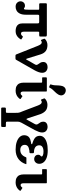

<svg xmlns="http://www.w3.org/2000/svg" viewBox="1041 -1922 1136 3258"><g transform="rotate(90 1609.0 -293.0)"><path d="M599.8 -499.5Q599.8 -509.5 593.8 -514.7Q587.8 -520 565.8 -520H49.7Q42.7 -520 39 -516Q35.2 -512 35.2 -504.5V-407Q35.2 -399.5 39.2 -394.7Q43.2 -390 50.7 -390H128.2Q135.2 -390 140.2 -387.7Q145.2 -385.5 145.2 -378V-218.5Q145.2 -174.5 142.7 -153Q140.3 -131.5 127.3 -131.5Q119.5 -131.5 114.8 -135.8Q110 -140 102.3 -144.3Q94.5 -148.5 77.7 -148.5Q42.7 -148.5 22.5 -125.9Q2.2 -103.3 2.2 -71.5Q2.2 -40.5 26.4 -15.3Q50.5 10 95.8 10Q129.3 10 160 -6.5Q190.8 -23 210.3 -61.5Q229.8 -100 229.8 -166V-360.5Q229.8 -379 234.3 -384.5Q238.8 -390 250.8 -390H349.7Q366.5 -390 371.9 -384Q377.2 -378 377.2 -356V-104Q377.2 -63.8 393.5 -38.5Q409.7 -13.2 439 -1.6Q468.3 10 506.8 10Q543.3 10 570.1 -2.6Q597 -15.3 616.4 -35.4Q635.8 -55.5 648.3 -77.5Q650.8 -82 649.5 -84.9Q648.3 -87.8 642.8 -91L609.8 -111Q605.8 -113.5 602.4 -113.5Q599 -113.5 595.8 -109Q587.8 -98.5 576.9 -90Q566 -81.5 548.3 -81.5Q531.3 -81.5 524.3 -95.5Q517.3 -109.5 517.3 -135.5V-362Q517.3 -379.5 519.3 -384.7Q521.3 -390 533.3 -390H573.3Q589.3 -390 594.5 -393Q599.8 -396 599.8 -413.5Z M995.5 -0.3 1173.8 -314Q1193 -348.7 1204.1 -381.4Q1215.3 -414 1215.3 -439Q1215.3 -484.5 1187.5 -508.5Q1159.8 -532.5 1117.3 -532.5Q1082 -532.5 1056.9 -513.7Q1031.8 -495 1031.8 -459Q1031.8 -432 1042.5 -413.1Q1053.3 -394.2 1064.9 -379.4Q1076.5 -364.5 1080.5 -349.4Q1084.5 -334.2 1071 -314.5L1009.3 -207.3Q1002 -194.8 996.5 -181.8Q991 -168.8 984.8 -168.8Q978.5 -168.8 974.5 -181.8Q970.5 -194.8 966 -209.3L902.8 -413.5Q884.5 -471.8 846.5 -500.9Q808.5 -530 744.8 -530Q714.5 -530 685.9 -518.2Q657.3 -506.5 640 -486.5Q636.5 -482.5 636.8 -478.2Q637 -474 638.8 -469.5L654.8 -427Q656.3 -423.5 660 -421Q663.8 -418.5 668.3 -421.5Q672.3 -424 679.8 -428.7Q687.3 -433.5 698.3 -433.5Q717.3 -433.5 730.4 -417Q743.5 -400.5 756.8 -369L904.3 1.5Q907 8 911.8 10.3Q916.5 12.5 926.3 12.5H970.5Q982.3 12.5 986.8 9.9Q991.3 7.3 995.5 -0.3Z M1370.7 -440Q1382.7 -440 1382.7 -428V-121.5Q1382.7 -82 1396.6 -52.5Q1410.5 -23 1440.3 -6.5Q1470 10 1517.3 10Q1551.3 10 1578.5 0Q1605.8 -10 1625.9 -26.4Q1646 -42.8 1659 -62.3Q1662 -66.8 1660.9 -70.6Q1659.8 -74.5 1655.8 -77L1616 -103.5Q1612.5 -106.3 1610.1 -105.5Q1607.8 -104.8 1604.5 -100Q1596.8 -88.8 1586.3 -81.9Q1575.8 -75 1562 -75Q1548.8 -75 1540.8 -86.3Q1532.8 -97.5 1532.8 -123.5V-509.5Q1532.8 -520 1523.3 -520H1304.7Q1292.7 -520 1292.7 -507V-452Q1292.7 -444 1294.5 -442Q1296.2 -440 1303.2 -440ZM1583.5 -713.5Q1586.3 -718 1588 -721.9Q1589.8 -725.7 1591.3 -729.7Q1605.3 -761.7 1593 -790.7Q1580.8 -819.8 1548.8 -833.5Q1516.7 -847.5 1487.5 -836.4Q1458.2 -825.3 1444.5 -793Q1442.7 -789 1441.2 -785.3Q1439.7 -781.5 1438.5 -776.3Q1430.7 -744.3 1429.7 -714.1Q1428.7 -684 1426.9 -654Q1425 -624 1414.2 -592.5Q1412 -585.7 1412.4 -581.2Q1412.7 -576.7 1420.5 -573.5L1449.7 -560.5Q1457.5 -557.2 1460.4 -558.1Q1463.2 -559 1467 -566.2Q1482 -597 1502.5 -619.4Q1523 -641.7 1544.4 -663.4Q1565.8 -685 1583.5 -713.5Z M2072.8 175Q2057.3 175 2051 172.2Q2044.8 169.5 2044.8 154V6.5Q2044.8 -19 2044.8 -31.8Q2044.8 -44.5 2048.3 -56Q2051.8 -67.5 2062.8 -89.5L2186.8 -314Q2204.8 -349.5 2216.5 -381.7Q2228.3 -414 2228.3 -439Q2228.3 -484.5 2200.5 -508.5Q2172.8 -532.5 2130.3 -532.5Q2095 -532.5 2069.9 -513.7Q2044.8 -495 2044.8 -459Q2044.8 -432 2055.1 -413.5Q2065.5 -395 2076.9 -380.4Q2088.3 -365.7 2092.3 -350.5Q2096.3 -335.2 2084 -314.5L2025.3 -208Q2015.8 -192 2010.5 -182.3Q2005.3 -172.5 2001.3 -172.5Q1998.3 -172.5 1994.6 -179.6Q1991 -186.8 1985.3 -202L1915.8 -413.5Q1893.5 -470.5 1857.5 -500.2Q1821.5 -530 1757.8 -530Q1727.5 -530 1698.9 -518.2Q1670.3 -506.5 1653 -486.5Q1649.5 -482.5 1649.7 -478.2Q1650 -474 1651.7 -469.5L1667.8 -427Q1669.3 -423.5 1673 -421Q1676.8 -418.5 1681.3 -421.5Q1685.3 -424 1692.8 -428.7Q1700.3 -433.5 1711.3 -433.5Q1730.3 -433.5 1743.9 -417.1Q1757.5 -400.7 1769.8 -369L1869.7 -106Q1881.7 -78.5 1887 -63Q1892.2 -47.5 1893.5 -32.6Q1894.7 -17.8 1894.7 8V148Q1894.7 165 1891.2 170Q1887.7 175 1871.2 175H1827.3Q1813.5 175 1809.1 180.4Q1804.7 185.7 1804.7 200V233.5Q1804.7 247.3 1809.5 251.1Q1814.2 255 1825.7 255H2108.3Q2125 255 2129.9 250.8Q2134.8 246.5 2134.8 232V193Q2134.8 181.7 2130.4 178.4Q2126 175 2114.3 175Z M2524.5 -69Q2484 -69 2461 -89.6Q2438 -110.3 2438 -145Q2438 -176.8 2459.8 -196Q2481.5 -215.2 2535 -223.5Q2546.5 -225.5 2556.8 -224.7Q2567 -224 2573.5 -227.7Q2580 -231.5 2580 -246V-280Q2580 -295 2573.5 -298.8Q2567 -302.5 2556.8 -302Q2546.5 -301.5 2535 -303Q2487.8 -310.8 2466.6 -333.3Q2445.5 -355.7 2445.5 -393.5Q2445.5 -426.5 2473.4 -444.7Q2501.3 -463 2551 -463L2531 -535Q2451.8 -535 2396.6 -517.6Q2341.5 -500.3 2313 -470Q2284.5 -439.7 2284.5 -401Q2284.5 -367 2297.5 -345Q2310.5 -323 2332.8 -309Q2355 -295 2383.5 -284.5Q2413 -273.5 2419.8 -272.2Q2426.5 -271 2426.5 -262.5Q2426.5 -256.5 2414.8 -254Q2403 -251.5 2386.5 -249Q2342 -241.5 2317.8 -224.5Q2293.5 -207.5 2284 -184.2Q2274.5 -161 2274.5 -135Q2274.5 -92.5 2304.1 -59.8Q2333.8 -27 2388.4 -8.5Q2443 10 2518.5 10ZM2759.5 -391Q2759.5 -432 2734 -464.6Q2708.5 -497.2 2657.8 -516.1Q2607 -535 2531 -535L2551 -463Q2591.8 -463 2613.6 -453.5Q2635.5 -444 2635.5 -433Q2635.5 -424 2628.1 -417.7Q2620.8 -411.5 2613.4 -401.7Q2606 -392 2606 -372.7Q2606 -349.2 2617.4 -334.2Q2628.8 -319.2 2645.4 -312.1Q2662 -305 2678 -305Q2713 -305 2736.3 -329.1Q2759.5 -353.2 2759.5 -391ZM2524.5 -69 2518.5 10Q2568.3 10 2608.4 -2.8Q2648.5 -15.5 2679.1 -38.8Q2709.8 -62 2731.1 -94Q2752.5 -126 2764.5 -164Q2766.5 -169.5 2764.8 -171.2Q2763 -173 2755 -173H2661.5Q2654.5 -173 2652 -170.8Q2649.5 -168.5 2647.5 -163.5Q2629.5 -117 2599.3 -93Q2569 -69 2524.5 -69Z M2927.7 -440Q2939.7 -440 2939.7 -428V-121.5Q2939.7 -82 2953.6 -52.5Q2967.5 -23 2997.3 -6.5Q3027 10 3074.3 10Q3108.3 10 3135.5 0Q3162.8 -10 3182.9 -26.4Q3203 -42.8 3216 -62.3Q3219 -66.8 3217.9 -70.6Q3216.8 -74.5 3212.8 -77L3173 -103.5Q3169.5 -106.3 3167.1 -105.5Q3164.8 -104.8 3161.5 -100Q3153.8 -88.8 3143.3 -81.9Q3132.8 -75 3119 -75Q3105.8 -75 3097.8 -86.3Q3089.8 -97.5 3089.8 -123.5V-509.5Q3089.8 -520 3080.3 -520H2861.7Q2849.7 -520 2849.7 -507V-452Q2849.7 -444 2851.5 -442Q2853.2 -440 2860.2 -440Z"/></g></svg>

Font: Besley
Style: Regular
Weight: 400
Designer: Owen Earl
Foundry: indestructible type*
Version: Version 4.000